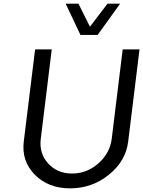

<svg xmlns="http://www.w3.org/2000/svg" viewBox="-20 -1020 783 1050"><path d="M420 -829 339 -1000H409L472 -874L568 -1000H637L514 -829ZM110 -246 172 -750H263L203 -261Q193 -182 243 -126.5Q293 -71 374 -71Q455 -71 518 -126.5Q581 -182 591 -261L651 -750H743L681 -246Q668 -139 575.5 -64.5Q483 10 363.5 10Q244 10 170.5 -64.5Q97 -139 110 -246Z"/></svg>

Font: Orkney
Style: Italic
Weight: 400
Italic angle: -7°
Designer: Samuel Oakes and Alfredo Marco Pradil
Foundry: Alfredo Marco Pradil
Version: 1.0; ttfautohint (v1.5)